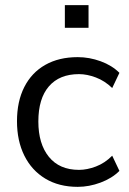

<svg xmlns="http://www.w3.org/2000/svg" viewBox="-20 -717 503 746"><path d="M282 9Q209 9 156 -23Q103 -55 74.5 -112.5Q46 -170 46 -246Q46 -323 74.5 -379Q103 -435 156 -465Q209 -495 282 -495Q327 -495 371 -479Q415 -463 444 -434L416 -375Q387 -403 352.5 -416Q318 -429 287 -429Q211 -429 170 -381.5Q129 -334 129 -245Q129 -158 170 -107.5Q211 -57 287 -57Q318 -57 352.5 -70Q387 -83 416 -112L444 -53Q415 -24 370.5 -7.5Q326 9 282 9ZM232 -609V-697H324V-609Z"/></svg>

Font: NunitoSans1
Style: Book
Weight: 400
Designer: Vernon Adams
Foundry: Vernon Adams
Version: Version 3.101;gftools[0.9.27]